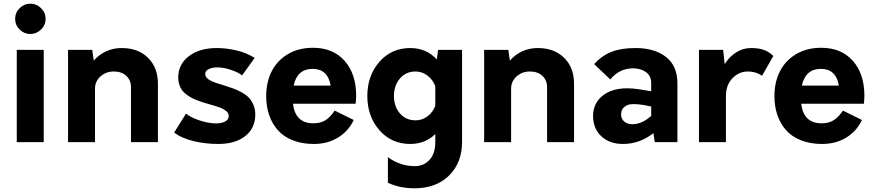

<svg xmlns="http://www.w3.org/2000/svg" viewBox="-20 -770 4732 1040"><path d="M144 -585.9Q110.8 -585.9 86.4 -610.1Q62 -634.3 62 -668Q62 -701.7 86.4 -725.8Q110.8 -750 144 -750Q177.7 -750 202.4 -725.8Q227.1 -701.7 227.1 -668Q227.1 -634.3 202.4 -610.1Q177.7 -585.9 144 -585.9ZM70.8 0V-500H216.8V0Z M639.6 -509.8Q728 -509.8 781.7 -457Q835.4 -404.3 835.4 -315.9V0H689.5V-297.9Q689.5 -335.9 663.8 -359.4Q638.2 -382.8 596.7 -382.8Q553.7 -382.8 524.2 -356Q494.6 -329.1 494.6 -290V0H348.6V-500H479.5L487.8 -441.9Q549.3 -509.8 639.6 -509.8Z M1162.6 9.8Q1091.3 9.8 1027.3 -5.9Q963.4 -21.5 923.3 -51.8L987.8 -154.8Q1012.2 -134.3 1055.9 -119.4Q1099.6 -104.5 1136.7 -102.1Q1172.9 -99.6 1195.8 -110.1Q1218.8 -120.6 1218.8 -141.1Q1218.8 -149.4 1215.3 -156.5Q1211.9 -163.6 1203.9 -169.4Q1195.8 -175.3 1188.5 -179.7Q1181.2 -184.1 1166.3 -189.2Q1151.4 -194.3 1142.3 -197Q1133.3 -199.7 1114.7 -205.1Q1093.3 -210.9 1080.6 -215.1Q1067.9 -219.2 1047.9 -226.8Q1027.8 -234.4 1015.4 -241.5Q1002.9 -248.5 988 -259.8Q973.1 -271 964.8 -283.2Q956.5 -295.4 950.9 -312.5Q945.3 -329.6 945.3 -349.1Q945.3 -421.4 1002.9 -465.6Q1060.5 -509.8 1154.8 -509.8Q1207 -509.8 1262.2 -496.6Q1317.4 -483.4 1359.4 -456.1L1291.5 -361.8Q1271.5 -377 1238.5 -388.9Q1205.6 -400.9 1176.8 -403.8Q1143.1 -407.7 1117.4 -398.7Q1091.8 -389.6 1091.8 -369.1Q1091.8 -363.8 1093.5 -358.6Q1095.2 -353.5 1099.4 -349.1Q1103.5 -344.7 1107.7 -341.3Q1111.8 -337.9 1119.1 -334.2Q1126.5 -330.6 1132.3 -327.9Q1138.2 -325.2 1148.4 -321.8Q1158.7 -318.4 1165.5 -316.2Q1172.4 -314 1184.6 -310.3Q1196.8 -306.6 1203.6 -304.2Q1230.5 -295.9 1249.5 -288.6Q1268.6 -281.2 1291.5 -268.3Q1314.5 -255.4 1328.9 -240Q1343.3 -224.6 1353 -201.4Q1362.8 -178.2 1362.8 -149.9Q1362.8 -75.7 1308.6 -33Q1254.4 9.8 1162.6 9.8Z M1909.2 -251Q1909.2 -230.5 1906.2 -208H1566.9Q1579.6 -102.1 1677.2 -102.1Q1714.4 -102.1 1740.7 -117.4Q1767.1 -132.8 1793 -170.9L1896 -120.1Q1867.7 -59.6 1811 -24.9Q1754.4 9.8 1680.2 9.8Q1616.2 9.8 1566.4 -9.8Q1516.6 -29.3 1485.4 -64.5Q1454.1 -99.6 1438 -146.5Q1421.9 -193.4 1421.9 -250Q1421.9 -324.7 1451.4 -383.3Q1481 -441.9 1539.1 -476.6Q1597.2 -511.2 1675.3 -511.2Q1783.7 -511.2 1846.4 -440.7Q1909.2 -370.1 1909.2 -251ZM1673.3 -397Q1590.3 -397 1570.3 -306.2H1771Q1755.9 -397 1673.3 -397Z M2353 -500H2482.9V-2Q2482.9 111.8 2412.4 180.9Q2341.8 250 2226.1 250Q2147 250 2081.1 220.2V81.1Q2146.5 129.9 2227.1 129.9Q2274.9 129.9 2306.4 96.2Q2337.9 62.5 2337.9 -2V-43.9Q2282.7 9.8 2202.1 9.8Q2100.6 9.8 2035.2 -64.7Q1969.7 -139.2 1969.7 -250Q1969.7 -360.8 2035.2 -435.3Q2100.6 -509.8 2202.1 -509.8Q2289.1 -509.8 2346.2 -448.2ZM2231 -118.2Q2266.6 -118.2 2295.4 -139.6Q2324.2 -161.1 2337.9 -196.8V-303.2Q2324.2 -338.9 2295.2 -360.8Q2266.1 -382.8 2231 -382.8Q2178.7 -382.8 2146.2 -344.7Q2113.8 -306.6 2113.8 -250Q2113.8 -193.4 2146.2 -155.8Q2178.7 -118.2 2231 -118.2Z M2893.6 -509.8Q2981.9 -509.8 3035.6 -457Q3089.4 -404.3 3089.4 -315.9V0H2943.4V-297.9Q2943.4 -335.9 2917.7 -359.4Q2892.1 -382.8 2850.6 -382.8Q2807.6 -382.8 2778.1 -356Q2748.5 -329.1 2748.5 -290V0H2602.5V-500H2733.4L2741.7 -441.9Q2803.2 -509.8 2893.6 -509.8Z M3422.4 -509.8Q3525.4 -509.8 3587.4 -461.7Q3649.4 -413.6 3649.4 -317.9V0H3526.4L3519.5 -48.8Q3444.3 9.8 3354.5 9.8Q3282.2 9.8 3237.3 -31.7Q3192.4 -73.2 3192.4 -143.1Q3192.4 -178.2 3207.8 -208Q3223.1 -237.8 3253.9 -259Q3284.7 -280.3 3330.3 -288.1Q3376 -295.9 3436.5 -287.1L3507.3 -275.9V-318.8Q3507.3 -359.4 3478.8 -379.6Q3450.2 -399.9 3408.7 -399.9Q3335.9 -399.9 3285.6 -339.8L3198.2 -422.9Q3240.2 -468.8 3292.5 -489.3Q3344.7 -509.8 3422.4 -509.8ZM3344.2 -150.9Q3344.2 -126.5 3361.1 -111.8Q3377.9 -97.2 3405.3 -97.2Q3457 -97.2 3507.3 -142.1V-192.9L3467.3 -201.2Q3430.7 -207 3407 -206.1Q3383.3 -205.1 3369.4 -196Q3355.5 -187 3349.9 -176Q3344.2 -165 3344.2 -150.9Z M4168.9 -466.8 4107.9 -359.9Q4074.7 -382.8 4030.3 -382.8Q3982.9 -382.8 3947.5 -346.2Q3912.1 -309.6 3912.1 -250V0H3766.1V-500H3897L3905.3 -422.9Q3931.6 -463.9 3968.5 -486.8Q4005.4 -509.8 4047.9 -509.8Q4090.3 -509.8 4118.2 -499.5Q4146 -489.3 4168.9 -466.8Z M4662.1 -251Q4662.1 -230.5 4659.2 -208H4319.8Q4332.5 -102.1 4430.2 -102.1Q4467.3 -102.1 4493.7 -117.4Q4520 -132.8 4545.9 -170.9L4648.9 -120.1Q4620.6 -59.6 4564 -24.9Q4507.3 9.8 4433.1 9.8Q4369.1 9.8 4319.3 -9.8Q4269.5 -29.3 4238.3 -64.5Q4207 -99.6 4190.9 -146.5Q4174.8 -193.4 4174.8 -250Q4174.8 -324.7 4204.3 -383.3Q4233.9 -441.9 4292 -476.6Q4350.1 -511.2 4428.2 -511.2Q4536.6 -511.2 4599.4 -440.7Q4662.1 -370.1 4662.1 -251ZM4426.3 -397Q4343.3 -397 4323.2 -306.2H4523.9Q4508.8 -397 4426.3 -397Z"/></svg>

Font: Orkney
Style: Bold
Weight: 700
Designer: Samuel Oakes and Alfredo Marco Pradil
Foundry: Alfredo Marco Pradil
Version: 1.0